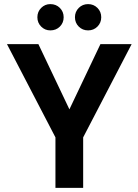

<svg xmlns="http://www.w3.org/2000/svg" viewBox="-20 -915 674 935"><path d="M250 0V-246L14 -700H167L333 -351H303L469 -700H621L385 -246V0ZM225 -767Q199 -767 180.5 -785.5Q162 -804 162 -831Q162 -858 180.5 -876.5Q199 -895 225 -895Q253 -895 271.5 -876.5Q290 -858 290 -831Q290 -804 271.5 -785.5Q253 -767 225 -767ZM409 -767Q382 -767 363.5 -785.5Q345 -804 345 -831Q345 -858 363.5 -876.5Q382 -895 409 -895Q436 -895 454.5 -876.5Q473 -858 473 -831Q473 -804 454.5 -785.5Q436 -767 409 -767Z"/></svg>

Font: DM Sans 17pt
Style: Bold
Weight: 700
Version: Version 4.004;gftools[0.9.30]